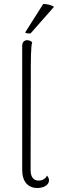

<svg xmlns="http://www.w3.org/2000/svg" viewBox="-20 -930 295 960"><path d="M250 -896C236 -905 217 -910 196 -910L106 -768C108 -763 125 -762 133 -763ZM167 10C197 10 225 -4 225 -28C225 -35 223 -43 215 -52C208 -36 191 -27 173 -27C147 -27 133 -46 133 -80L134 -522C134 -638 134 -697 141 -718C137 -723 129 -729 116 -729C101 -729 91 -719 91 -701V-80C91 -22 120 10 167 10Z"/></svg>

Font: Arima Koshi ExtraLight
Style: Regular
Weight: 275
Designer: Joana Correia and Natanael Gama
Foundry: NDISCOVER
Version: Version 1.019;PS 001.019;hotconv 1.0.88;makeotf.lib2.5.64775